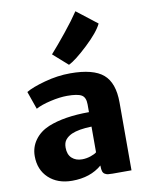

<svg xmlns="http://www.w3.org/2000/svg" viewBox="-96 -958 799 1035"><g transform="rotate(-10 303.0 -440.5)"><path d="M538.6 7.8H435.1Q418.5 7.8 409.9 6.6Q401.4 5.4 393.1 0.5Q384.8 -4.4 381.3 -14.9Q377.9 -25.4 377.9 -43V-46.9Q314.5 7.8 214.8 7.8Q135.3 7.8 86.7 -37.6Q38.1 -83 38.1 -157.7Q38.1 -207 66.4 -245.8Q94.7 -284.7 144 -305.2Q231.4 -340.8 367.2 -340.8V-383.3Q367.2 -421.9 345.2 -434.8Q323.2 -447.8 266.1 -447.8Q225.6 -447.8 174.6 -436Q123.5 -424.3 93.3 -407.7L59.1 -505.4Q91.8 -525.4 162.8 -544.9Q233.9 -564.5 303.7 -564.5Q429.7 -564.5 484.1 -517.8Q538.6 -471.2 538.6 -363.3ZM287.1 -96.7Q311 -96.7 334.7 -104.7Q358.4 -112.8 367.2 -121.1V-261.7Q295.9 -259.8 257.3 -242.7Q235.4 -232.4 222.7 -216.8Q210 -201.2 210 -174.3Q210 -136.2 231.4 -116.5Q252.9 -96.7 287.1 -96.7ZM305.7 -610.8 225.1 -682.1Q262.7 -724.1 311 -783.9Q359.4 -843.8 389.6 -889.2L501.5 -802.2Q480 -757.3 411.6 -693.1Q343.3 -628.9 305.7 -610.8Z"/></g></svg>

Font: HaufeMerriweatherSans
Style: Bold
Weight: 700
Designer: Eben Sorkin
Foundry: Eben Sorkin
Version: Version 1.56